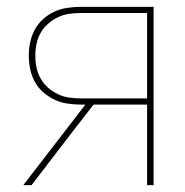

<svg xmlns="http://www.w3.org/2000/svg" viewBox="-20 -540 540 560"><path d="M48 0 229 -235H215Q196 -235 176 -238Q156 -241 138.5 -249.5Q121 -258 106 -271Q91 -284 81.5 -301.5Q72 -319 68 -338.5Q64 -358 64 -378Q64 -397 68 -416.5Q72 -436 81.5 -453.5Q91 -471 106 -484.5Q121 -498 138.5 -506Q156 -514 176 -517Q196 -520 215 -520H428V0H409V-235H253L194 -159L72 0ZM409 -253V-502H215Q198 -502 181 -499.5Q164 -497 148.5 -489.5Q133 -482 120 -470.5Q107 -459 98.5 -444Q90 -429 86.5 -412Q83 -395 83 -378Q83 -360 86.5 -343Q90 -326 98.5 -311Q107 -296 120 -284.5Q133 -273 148.5 -265.5Q164 -258 181 -255.5Q198 -253 215 -253Z"/></svg>

Font: Iosevka SS18 Thin
Style: Regular
Weight: 100
Monospace: yes
Designer: Belleve Invis
Foundry: Belleve Invis
Version: Version 25.1.1; ttfautohint (v1.8.4)